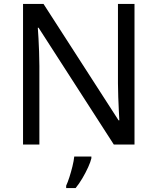

<svg xmlns="http://www.w3.org/2000/svg" viewBox="-20 -734 800 975"><path d="M663 0H558L176 -593H172Q174 -570 175.5 -538.5Q177 -507 178.5 -471.5Q180 -436 180 -399V0H97V-714H201L582 -123H586Q585 -139 583.5 -171Q582 -203 580.5 -241Q579 -279 579 -311V-714H663ZM444 70Q440 88 427.5 115.5Q415 143 398.5 171Q382 199 364 221H316V209Q324 192 332.5 165.5Q341 139 348 110.5Q355 82 357 61H444Z"/></svg>

Font: Noto Sans Kannada
Style: Regular
Weight: 400
Designer: Jelle Bosma - Monotype Design Team
Foundry: Monotype Imaging Inc.
Version: Version 2.003